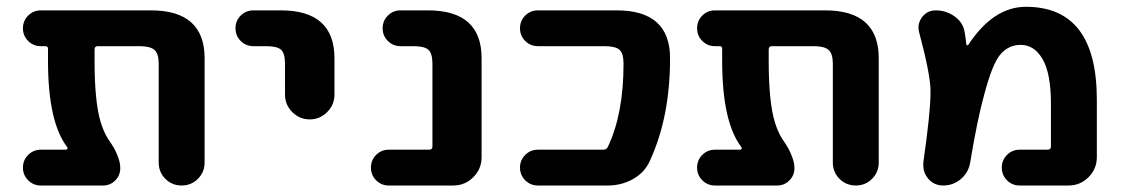

<svg xmlns="http://www.w3.org/2000/svg" viewBox="-20 -577 3369 576"><path d="M593.8 -89.8Q593.8 -60.5 573.7 -40.5Q553.7 -20.5 524.9 -20.5Q496.1 -20.5 476.1 -40.5Q456.1 -60.5 456.1 -89.8V-385.7Q456.1 -416 443.4 -427.2Q430.7 -438.5 398.4 -438.5H273.4Q263.7 -438.5 263.7 -428.7V-394.5Q263.7 -270.5 282.2 -210Q291 -181.6 303.7 -161.1Q316.4 -142.6 322.3 -132.3Q328.1 -122.1 334.5 -105Q340.8 -87.9 340.8 -72.3Q340.8 -50.8 325.7 -35.6Q310.5 -20.5 289.1 -20.5H102.5Q80.1 -20.5 64.5 -36.1Q48.8 -51.8 48.8 -74.2Q48.8 -96.7 64.5 -112.3Q80.1 -127.9 102.5 -127.9H177.7Q180.7 -127.9 182.1 -130.4Q183.6 -132.8 181.6 -135.7Q124 -210.9 124 -394.5V-430.7Q124 -438.5 116.2 -438.5H102.5Q80.1 -438.5 64.5 -454.1Q48.8 -469.7 48.8 -492.2Q48.8 -514.6 64.5 -530.3Q80.1 -545.9 102.5 -545.9H432.6Q593.8 -545.9 593.8 -402.3Z M740.2 -438.5Q717.8 -438.5 702.1 -454.1Q686.5 -469.7 686.5 -492.2Q686.5 -514.6 702.1 -530.3Q717.8 -545.9 740.2 -545.9H822.3Q983.4 -545.9 983.4 -402.3V-293Q983.4 -262.7 961.4 -240.7Q939.5 -218.8 909.2 -218.8Q878.9 -218.8 856.9 -240.7Q835 -262.7 835 -293V-385.7Q835 -417 823.2 -427.7Q811.5 -438.5 778.3 -438.5Z M1146.5 -20.5Q1124 -20.5 1108.4 -36.1Q1092.8 -51.8 1092.8 -74.2Q1092.8 -96.7 1108.4 -112.3Q1124 -127.9 1146.5 -127.9H1267.6Q1277.3 -127.9 1277.3 -137.7V-385.7Q1277.3 -417 1265.1 -427.7Q1252.9 -438.5 1220.7 -438.5H1181.6Q1159.2 -438.5 1143.6 -454.1Q1127.9 -469.7 1127.9 -492.2Q1127.9 -514.6 1143.6 -530.3Q1159.2 -545.9 1181.6 -545.9H1263.7Q1424.8 -545.9 1424.8 -402.3V-105.5Q1424.8 -70.3 1399.9 -45.4Q1375 -20.5 1339.8 -20.5Z M1830.1 -545.9Q1990.2 -545.9 1990.2 -402.3Q1990.2 -225.6 1929.7 -94.7Q1914.1 -59.6 1879.4 -40Q1844.7 -20.5 1803.7 -20.5H1593.8Q1571.3 -20.5 1555.7 -36.1Q1540 -51.8 1540 -74.2Q1540 -96.7 1555.7 -112.3Q1571.3 -127.9 1593.8 -127.9H1790Q1799.8 -127.9 1803.7 -136.7Q1850.6 -235.4 1850.6 -385.7Q1850.6 -417 1838.4 -427.7Q1826.2 -438.5 1793 -438.5H1593.8Q1571.3 -438.5 1555.7 -454.1Q1540 -469.7 1540 -492.2Q1540 -514.6 1555.7 -530.3Q1571.3 -545.9 1593.8 -545.9Z M2616.2 -89.8Q2616.2 -60.5 2596.2 -40.5Q2576.2 -20.5 2547.4 -20.5Q2518.6 -20.5 2498.5 -40.5Q2478.5 -60.5 2478.5 -89.8V-385.7Q2478.5 -416 2465.8 -427.2Q2453.1 -438.5 2420.9 -438.5H2295.9Q2286.1 -438.5 2286.1 -428.7V-394.5Q2286.1 -270.5 2304.7 -210Q2313.5 -181.6 2326.2 -161.1Q2338.9 -142.6 2344.7 -132.3Q2350.6 -122.1 2356.9 -105Q2363.3 -87.9 2363.3 -72.3Q2363.3 -50.8 2348.1 -35.6Q2333 -20.5 2311.5 -20.5H2125Q2102.5 -20.5 2086.9 -36.1Q2071.3 -51.8 2071.3 -74.2Q2071.3 -96.7 2086.9 -112.3Q2102.5 -127.9 2125 -127.9H2200.2Q2203.1 -127.9 2204.6 -130.4Q2206.1 -132.8 2204.1 -135.7Q2146.5 -210.9 2146.5 -394.5V-430.7Q2146.5 -438.5 2138.7 -438.5H2125Q2102.5 -438.5 2086.9 -454.1Q2071.3 -469.7 2071.3 -492.2Q2071.3 -514.6 2086.9 -530.3Q2102.5 -545.9 2125 -545.9H2455.1Q2616.2 -545.9 2616.2 -402.3Z M2878.9 -444.3Q2878.9 -442.4 2881.3 -441.4Q2883.8 -440.4 2884.8 -442.4Q2960 -556.6 3057.6 -556.6Q3270.5 -556.6 3270.5 -278.3V-105.5Q3270.5 -70.3 3245.6 -45.4Q3220.7 -20.5 3185.5 -20.5H3039.1Q3016.6 -20.5 3001 -36.1Q2985.4 -51.8 2985.4 -74.2Q2985.4 -96.7 3001 -112.3Q3016.6 -127.9 3039.1 -127.9H3123Q3132.8 -127.9 3132.8 -137.7V-265.6Q3132.8 -356.4 3107.9 -399.4Q3083 -442.4 3042 -442.4Q3005.9 -442.4 2981.4 -414.1Q2957 -385.7 2932.6 -293Q2912.1 -219.7 2890.6 -89.8Q2885.7 -59.6 2862.8 -40Q2839.8 -20.5 2809.6 -20.5Q2782.2 -20.5 2764.6 -41Q2750 -58.6 2750 -80.1Q2750 -85 2750 -89.8Q2771.5 -240.2 2771.5 -298.8Q2771.5 -304.7 2771.5 -309.6Q2769.5 -360.4 2737.3 -480.5Q2735.4 -487.3 2735.4 -495.1Q2735.4 -510.7 2746.1 -525.4Q2761.7 -545.9 2787.1 -545.9Q2818.4 -545.9 2843.8 -527.8Q2869.1 -509.8 2874 -480.5Q2877 -462.9 2878.9 -444.3Z"/></svg>

Font: Gen Jyuu GothicX Bold
Style: Bold
Weight: 700
Designer: Ryoko NISHIZUKA (kana &amp; ideographs); Paul D. Hunt (Latin, Greek &amp; Cyrillic); Wenlong ZHANG (bopomofo); Sandoll C
Version: Version 1.058.20140828